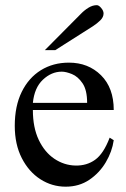

<svg xmlns="http://www.w3.org/2000/svg" viewBox="-20 -701 484 736"><path d="M400.4 -173.3 416 -163.6Q409.7 -119.6 385.5 -78.9Q361.3 -38.1 322.3 -11.7Q283.2 14.6 231.9 14.6Q179.2 14.6 134.8 -13.9Q90.3 -42.5 63.5 -95Q36.6 -147.5 36.6 -218.8Q36.6 -294.4 63.2 -348.6Q89.8 -402.8 136.7 -431.9Q183.6 -460.9 244.1 -460.9Q318.4 -460.9 367.2 -412.6Q416 -364.3 416 -279.3H106Q106 -212.4 128.4 -165Q150.9 -117.7 188.2 -92.5Q225.6 -67.4 269 -66.4Q312.5 -65.4 344.7 -88.6Q377 -111.8 400.4 -173.3ZM106 -306.6H314Q314 -356 296.4 -381.8Q278.8 -407.7 255.9 -417Q232.9 -426.3 216.8 -426.3Q177.2 -426.3 144.5 -395.5Q111.8 -364.7 106 -306.6ZM377 -649.4Q377 -635.3 364.5 -623Q352.1 -610.8 336.4 -600.6L191.9 -508.8H151.9L290.5 -648.4Q303.2 -661.6 319.1 -671.4Q335 -681.2 351.1 -681.2Q358.9 -681.2 367.9 -670.4Q377 -659.7 377 -649.4Z"/></svg>

Font: BabelStone Roman
Style: Regular
Weight: 400
Designer: Walt Agee, Victor Gaultney, Peter Martin, Debbi Hosken, Becca Hirsbrunner (SIL); Andrew West (BabelStone)
Foundry: BabelStone
Version: Version 16.000